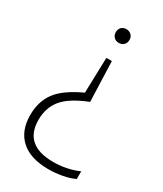

<svg xmlns="http://www.w3.org/2000/svg" viewBox="-188 -619 760 893"><g transform="rotate(30 192.0 -173.0)"><path d="M217.5 -546Q233.5 -546 244 -535.8Q254.5 -525.5 254.5 -509.5Q254.5 -493 244.2 -482.8Q234 -472.5 217.5 -472.5Q201.5 -472.5 191.2 -482.8Q181 -493 181 -509.5Q181 -525.5 191 -535.8Q201 -546 217.5 -546ZM232.5 -383.5 240 -168.5Q146.5 -131.5 110 -86.2Q73.5 -41 73.5 23Q73.5 159.5 230 159.5Q302 159.5 365.5 132V173Q339.5 186 302 193Q264.5 200 228.5 200Q131 200 80 153.8Q29 107.5 29 23.5Q29 -49 66 -99.5Q103 -150 197.5 -193.5L203 -383.5Z"/></g></svg>

Font: Encode Sans Condensed Condensed ExtraLight
Style: Regular
Weight: 200
Width: 3
Designer: Multiple Designers
Foundry: Impallari Type
Version: Version 3.000; ttfautohint (v1.8.3) -l 8 -r 50 -G 200 -x 14 